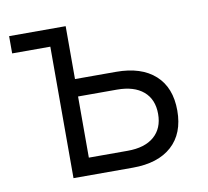

<svg xmlns="http://www.w3.org/2000/svg" viewBox="-64 -588 713 658"><g transform="rotate(-10 293.0 -259.0)"><path d="M140.6 0V-457.5H7.8V-517.6H204.6V-333.5H347.2Q435.1 -333.5 483.2 -290Q531.2 -246.6 531.2 -166.5Q531.2 -86.9 483.2 -43.5Q435.1 0 347.2 0ZM204.6 -60.1H339.8Q399.4 -60.1 431.9 -88.1Q464.4 -116.2 464.4 -166.5Q464.4 -217.3 431.9 -245.1Q399.4 -272.9 339.8 -272.9H204.6Z"/></g></svg>

Font: Cascadia Mono PL Light
Style: Regular
Weight: 300
Monospace: yes
Designer: Aaron Bell
Foundry: Saja Typeworks
Version: Version 2404.023; ttfautohint (v1.8.4)